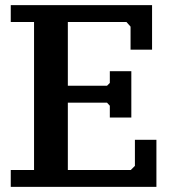

<svg xmlns="http://www.w3.org/2000/svg" viewBox="-20 -725 685 750"><path d="M574 -705V-531H490V-621L474 -639H245V-390H398L409 -401V-447H493V-266H409V-312L398 -324H245V-61H491L507 -77V-179H591V5H22V-61H113V-639H22V-705Z"/></svg>

Font: PT Serif Caption
Style: Semibold
Weight: 600
Designer: A.Korolkova, O.Umpeleva, V.Yefimov
Foundry: ParaType Ltd
Version: Version 1.00;May 2, 2020;FontCreator 12.0.0.2544 64-bit